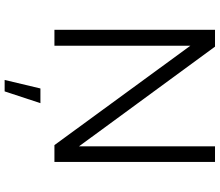

<svg xmlns="http://www.w3.org/2000/svg" viewBox="-80 -659 956 836"><g transform="rotate(90 398.0 -241.0)"><path d="M617.2 -699.2H685.1V0H611.8L179.2 -591.8V0H109.9V-699.2H183.1L617.2 -106.9ZM328.1 216.8 365.2 61H429.2L377.9 216.8Z"/></g></svg>

Font: Montserrat arm Light
Style: Regular
Weight: 300
Designer: Julieta Ulanovsky
Foundry: Julieta Ulanovsky
Version: Version 6.000;PS 006.000;hotconv 1.0.88;makeotf.lib2.5.64775